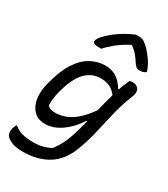

<svg xmlns="http://www.w3.org/2000/svg" viewBox="-241 -922 1082 1235"><g transform="rotate(30 300.0 -305.0)"><path d="M322 -543Q375 -543 410 -517.5Q445 -492 466 -454H473Q479 -474 487.5 -494.5Q496 -515 505 -534Q510 -536 515.5 -537Q521 -538 528 -538Q558 -538 572 -516.5Q586 -495 572 -460Q540 -381 521 -302Q502 -223 484.5 -146.5Q467 -70 439 4Q401 107 323.5 155Q246 203 138 203Q86 203 56 191Q26 179 12 163Q-4 142 5 106Q9 91 17 77H23Q48 98 81 107.5Q114 117 168 117Q237 117 294 85Q315 56 330 29.5Q345 3 358 -34Q370 -68 380 -103Q390 -138 399 -174L394 -175Q350 -106 291 -64.5Q232 -23 173 -23Q118 -23 87 -54.5Q56 -86 48 -136Q40 -186 53 -241L58 -262Q84 -364 124.5 -426Q165 -488 216 -515.5Q267 -543 322 -543ZM134 -138Q145 -127 158.5 -122.5Q172 -118 190 -118Q226 -118 263 -130.5Q300 -143 339.5 -176Q379 -209 422 -270Q429 -301 437.5 -333.5Q446 -366 456 -400Q434 -430 405 -443.5Q376 -457 339 -457Q204 -457 152 -262L147 -246Q139 -214 136 -188Q133 -162 134 -138ZM393 -813H413Q429 -813 442.5 -808.5Q456 -804 478 -784Q505 -759 532 -721.5Q559 -684 573 -640Q563 -632 552 -628.5Q541 -625 529 -625Q511 -625 502 -631Q493 -637 482 -654Q469 -675 451.5 -697Q434 -719 404 -741H398Q345 -713 307 -682.5Q269 -652 244 -623H223Q177 -623 181 -647Q183 -657 192 -670.5Q201 -684 220 -702Q256 -737 302.5 -766.5Q349 -796 393 -813Z"/></g></svg>

Font: Recursive Mn Csl St
Style: Italic
Weight: 400
Italic angle: -15°
Monospace: yes
Version: Version 1.079;hotconv 1.0.112;makeotfexe 2.5.65598; ttfautoh